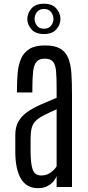

<svg xmlns="http://www.w3.org/2000/svg" viewBox="-20 -979 460 1005"><path d="M179.2 5.9Q118.7 5.9 89.4 -43.9Q60.1 -93.8 60.1 -185.1V-272.5Q60.1 -314.5 76.4 -343Q92.8 -371.6 122.3 -392.3Q151.9 -413.1 191.2 -430.7Q230.5 -448.2 276.4 -467.3V-519Q276.4 -572.8 273.4 -606.4Q270.5 -640.1 257.6 -656Q244.6 -671.9 214.8 -671.9Q185.5 -671.9 171.6 -656.2Q157.7 -640.6 153.6 -606.2Q149.4 -571.8 149.4 -515.1V-495.1H68.8V-515.1Q68.8 -560.1 72.8 -600.8Q76.7 -641.6 90.8 -673.1Q105 -704.6 134.3 -722.9Q163.6 -741.2 215.3 -741.2Q266.6 -741.2 295.4 -724.4Q324.2 -707.5 337.4 -674.8Q350.6 -642.1 353.8 -593.8Q356.9 -545.4 356.9 -482.4V0H276.4V-57.1Q272.9 -46.9 261.5 -31.7Q250 -16.6 229.5 -5.4Q209 5.9 179.2 5.9ZM196.8 -60.5Q224.6 -60.5 246.6 -77.1Q268.6 -93.8 276.4 -108.9V-407.2Q232.9 -387.7 206.1 -373.5Q179.2 -359.4 165 -344.2Q150.9 -329.1 145.5 -307.4Q140.1 -285.6 140.1 -251.5V-190.4Q140.1 -120.6 151.4 -90.6Q162.6 -60.5 196.8 -60.5ZM210 -800.8Q166.5 -800.8 144.8 -825.4Q123 -850.1 123 -879.9Q123 -909.7 144.8 -934.6Q166.5 -959.5 210 -959.5Q253.4 -959.5 274.9 -934.6Q296.4 -909.7 296.4 -879.9Q296.4 -850.1 274.9 -825.4Q253.4 -800.8 210 -800.8ZM210 -828.6Q234.9 -828.6 247.3 -844.7Q259.8 -860.8 259.8 -879.9Q259.8 -899.4 247.3 -915.8Q234.9 -932.1 210 -932.1Q185.5 -932.1 173.3 -915.8Q161.1 -899.4 161.1 -879.9Q161.1 -860.8 173.3 -844.7Q185.5 -828.6 210 -828.6Z"/></svg>

Font: Antonio ExtraLight
Style: Regular
Weight: 250
Designer: Vernon Adams
Foundry: Vernon Adams
Version: Version 1.002